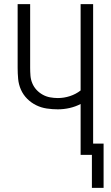

<svg xmlns="http://www.w3.org/2000/svg" viewBox="-20 -755 540 936"><path d="M485 161H428V0H373V-248Q348 -235 319.5 -228.5Q291 -222 262 -222Q235 -222 208 -226Q181 -230 156.5 -242Q132 -254 112.5 -273.5Q93 -293 82 -318Q71 -343 68.5 -370Q66 -397 66 -425V-735H127V-425Q127 -405 128.5 -386Q130 -367 137.5 -349Q145 -331 158 -317Q171 -303 188 -293.5Q205 -284 224 -280.5Q243 -277 262 -277Q292 -277 321 -286.5Q350 -296 373 -314V-735H434V-55H485Z"/></svg>

Font: Iosevka Light
Style: Regular
Weight: 300
Monospace: yes
Designer: Belleve Invis
Foundry: Belleve Invis
Version: Version 32.5.0; ttfautohint (v1.8.4)